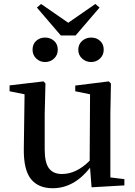

<svg xmlns="http://www.w3.org/2000/svg" viewBox="-20 -954 695 988"><path d="M513.7 -698.2Q513.7 -670.9 494.6 -652.8Q475.6 -634.8 449.2 -634.8Q421.9 -634.8 402.3 -652.8Q382.8 -670.9 382.8 -698.2Q382.8 -725.6 402.3 -743.2Q421.9 -760.7 449.2 -760.7Q476.6 -760.7 495.1 -743.7Q513.7 -726.6 513.7 -698.2ZM369.1 -771.5H293L169.9 -915L191.4 -933.6L331.1 -836.9L470.7 -933.6L492.2 -915ZM211.9 -634.8Q185.5 -634.8 166.5 -652.8Q147.5 -670.9 147.5 -698.2Q147.5 -726.6 166 -743.7Q184.6 -760.7 211.9 -760.7Q239.3 -760.7 258.3 -743.7Q277.3 -726.6 277.3 -698.2Q277.3 -670.9 258.3 -652.8Q239.3 -634.8 211.9 -634.8ZM547.9 -41 620.1 -32.2V0L451.2 9.8L443.4 -90.8Q360.4 14.6 251 14.6Q177.7 14.6 139.6 -32.2Q101.6 -79.1 102.5 -185.5L106.4 -468.8L29.3 -484.4V-514.6L204.1 -535.2L213.9 -524.4L210 -367.2V-185.5Q210 -117.2 231.9 -87.9Q253.9 -58.6 298.8 -58.6Q373 -58.6 441.4 -127L443.4 -468.8L367.2 -484.4V-513.7L540 -535.2L550.8 -524.4L547.9 -367.2Z"/></svg>

Font: GenYoMin TW TTF SemiBold
Style: Regular
Weight: 600
Version: Version 1.300